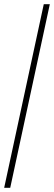

<svg xmlns="http://www.w3.org/2000/svg" viewBox="-20 -780 259 921"><path d="M0 121H29L219 -760H190Z"/></svg>

Font: Noto Serif Lao ExtraCondensed Thin
Style: Regular
Weight: 100
Width: 2
Designer: Monotype Design Team
Foundry: Monotype Imaging Inc.
Version: Version 2.003